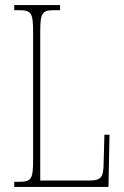

<svg xmlns="http://www.w3.org/2000/svg" viewBox="-20 -734 488 754"><path d="M36 0H406L410 -205H390L387 -94C386 -39 380 -25 328 -25H138V-606C138 -683 144 -694 194 -694H216V-714H36V-694H54C104 -694 110 -683 110 -606V-108C110 -31 104 -20 54 -20H36Z"/></svg>

Font: Noto Serif Devanagari ExtraCondensed Thin
Style: Regular
Weight: 100
Width: 2
Designer: Universal Thirst, Indian Type Foundry and the Monotype Design Team
Foundry: Monotype Imaging Inc.
Version: Version 2.004